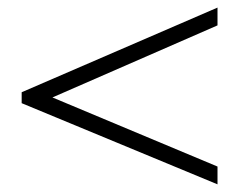

<svg xmlns="http://www.w3.org/2000/svg" viewBox="-20 -603 640 506"><path d="M553.2 -583V-536.1L118.2 -346.2L553.2 -164.1V-117.2L37.1 -331.1V-359.9Z"/></svg>

Font: Chandrasa
Style: Regular
Weight: 400
Designer: R.S. Wihananto
Foundry: R.S. Wihananto
Version: Version 2.0.1